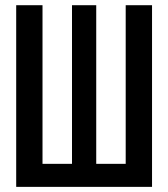

<svg xmlns="http://www.w3.org/2000/svg" viewBox="-20 -728 655 748"><path d="M469.7 -707.7H572.3V0H43.1V-707.7H145.6V-89.7H260.5V-707.7H354.9V-89.7H469.7Z"/></svg>

Font: Fira Code Fixed Medium
Style: Regular
Weight: 500
Monospace: yes
Designer: Carrois Corporate, Edenspiekermann AG, Nikita Prokopov
Foundry: Carrois Corporate, Edenspiekermann AG, Nikita Prokopov
Version: Version 5.002